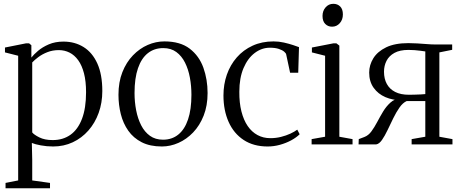

<svg xmlns="http://www.w3.org/2000/svg" viewBox="-20 -755 2411 1004"><path d="M9 229.5V201.5L75 188.5V-463.5L6 -481V-506.5L116.5 -528.5H132L144 -518.5V-454Q156 -469.5 178.8 -489Q201.5 -508.5 235 -523Q268.5 -537.5 312 -537.5Q371 -537.5 417 -509Q463 -480.5 489 -423Q515 -365.5 515 -279Q515 -217.5 496 -164.8Q477 -112 442.2 -72.5Q407.5 -33 360.5 -11Q313.5 11 258 11Q224.5 11 193.5 5.2Q162.5 -0.5 146.5 -7.5L148.5 80.5V188.5L241.5 201.5V229.5ZM255.5 -22.5Q309.5 -22.5 348.5 -50.2Q387.5 -78 408.8 -133.8Q430 -189.5 430 -272.5Q430 -330 419.2 -371.5Q408.5 -413 389 -440Q369.5 -467 343.5 -480Q317.5 -493 287.5 -493Q255 -493 227.8 -482.2Q200.5 -471.5 180.2 -456.2Q160 -441 148.5 -428.5V-62.5Q158 -50.5 185.8 -36.5Q213.5 -22.5 255.5 -22.5Z M599.5 -259.5Q599.5 -326 620 -377.8Q640.5 -429.5 675.2 -465.5Q710 -501.5 752.5 -520Q795 -538.5 839.5 -538.5Q922.5 -538.5 972 -500.5Q1021.5 -462.5 1043.5 -401Q1065.5 -339.5 1065.5 -268.5Q1065.5 -202.5 1045 -150.5Q1024.5 -98.5 990 -62.5Q955.5 -26.5 913 -7.8Q870.5 11 826.5 11Q764.5 11 721 -11.2Q677.5 -33.5 650.8 -71.5Q624 -109.5 611.8 -158Q599.5 -206.5 599.5 -259.5ZM832.5 -24.5Q879 -24.5 912.2 -51.2Q945.5 -78 963.2 -130.2Q981 -182.5 981 -259.5Q981 -305.5 973 -349Q965 -392.5 947.5 -427.5Q930 -462.5 902 -483Q874 -503.5 833.5 -503.5Q787 -503.5 753.2 -477Q719.5 -450.5 701.5 -398.2Q683.5 -346 683.5 -268.5Q683.5 -222 692 -178.2Q700.5 -134.5 718.2 -99.8Q736 -65 764.2 -44.8Q792.5 -24.5 832.5 -24.5Z M1379.5 11Q1306 11 1254.2 -23Q1202.5 -57 1175.5 -117.5Q1148.5 -178 1148.5 -256Q1148.5 -313.5 1166.2 -364.5Q1184 -415.5 1218.2 -454.8Q1252.5 -494 1301 -516.2Q1349.5 -538.5 1410.5 -538.5Q1438 -538.5 1464.5 -532.5Q1491 -526.5 1512 -519.5Q1533 -512.5 1543.5 -508.5L1539.5 -374.5H1497L1476.5 -470.5Q1475.5 -476.5 1466 -484.8Q1456.5 -493 1438 -499.2Q1419.5 -505.5 1391 -505.5Q1348.5 -505.5 1312 -478Q1275.5 -450.5 1253.5 -399Q1231.5 -347.5 1231.5 -275Q1231 -217.5 1242.5 -172.2Q1254 -127 1275.2 -96Q1296.5 -65 1326.5 -48.8Q1356.5 -32.5 1394 -32.5Q1422.5 -32.5 1449.5 -39.2Q1476.5 -46 1498.5 -56.2Q1520.5 -66.5 1534.5 -77L1547 -53Q1530 -36 1502.8 -21.2Q1475.5 -6.5 1443.8 2.2Q1412 11 1379.5 11Z M1609.5 0V-27.5L1680 -40V-463.5L1611 -481V-506.5L1724 -528.5H1739L1754.5 -516.5V-40L1823.5 -27.5V0ZM1716 -615.5Q1695 -615.5 1680.8 -629.8Q1666.5 -644 1666.5 -671.5Q1666.5 -698.5 1682.8 -716.8Q1699 -735 1722.5 -735H1723.5Q1745 -735 1759 -721Q1773 -707 1773 -679.5Q1773 -652 1756.8 -633.8Q1740.5 -615.5 1717 -615.5Z M1855 0 1856 -27.5 1885 -38.5Q1906.5 -46.5 1922.2 -68Q1938 -89.5 1952.5 -117Q1967 -144.5 1983.2 -171.5Q1999.5 -198.5 2021 -218Q2042.5 -237.5 2073 -242.5L2078.5 -231Q2034 -230.5 1995.5 -247Q1957 -263.5 1933.8 -296Q1910.5 -328.5 1910.5 -375.5Q1910.5 -415 1932.2 -450.2Q1954 -485.5 1999.2 -507.5Q2044.5 -529.5 2115.5 -529.5Q2136.5 -529.5 2161.8 -528Q2187 -526.5 2211.5 -524.5Q2236 -522.5 2253 -522.5H2344.5V-494.5L2277.5 -481V-40L2346 -27.5V0H2132.5V-27.5L2204 -40V-226.5H2106.5Q2086.5 -217.5 2069.2 -193Q2052 -168.5 2036.5 -136.8Q2021 -105 2006.5 -74.5Q1992 -44 1977.5 -23.2Q1963 -2.5 1947.5 0ZM2118.5 -259.5Q2131 -259.5 2147.5 -260Q2164 -260.5 2179.8 -261.2Q2195.5 -262 2204 -263V-486Q2194.5 -487.5 2179.5 -489.5Q2164.5 -491.5 2147.8 -492.8Q2131 -494 2116 -494Q2071 -494 2042.8 -478.5Q2014.5 -463 2001.2 -437Q1988 -411 1988 -380Q1988 -343 2002.8 -316Q2017.5 -289 2046.5 -274.2Q2075.5 -259.5 2118.5 -259.5Z"/></svg>

Font: Merriweather 96pt Light
Style: Regular
Weight: 300
Version: Version 2.100